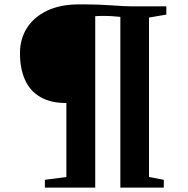

<svg xmlns="http://www.w3.org/2000/svg" viewBox="-20 -855 856 875"><path d="M282.5 -48.5V-385.5Q210.5 -385.5 163.5 -413Q116.5 -440.5 93.8 -491.5Q71 -542.5 71 -613Q71 -676.5 102.2 -726.5Q133.5 -776.5 193.5 -805.8Q253.5 -835 340.5 -835Q395 -835 429.8 -833.8Q464.5 -832.5 490.2 -830.5Q516 -828.5 542.2 -827.2Q568.5 -826 605 -826H738V-788.5L659 -775V-48.5L726.5 -35.5V0H528.5V-778Q512.5 -780 492.2 -781.2Q472 -782.5 446 -782.5Q435.5 -782.5 426 -782Q416.5 -781.5 414 -781V0H184.5V-35.5Z"/></svg>

Font: Merriweather 96pt Black
Style: Regular
Weight: 900
Version: Version 2.100